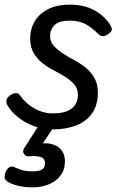

<svg xmlns="http://www.w3.org/2000/svg" viewBox="-20 -539 519 828"><path d="M208 19Q163 19 124 4Q85 -11 56.5 -34.5Q28 -58 14 -82Q7 -93 7.5 -104.5Q8 -116 21 -126Q35 -136 46.5 -137.5Q58 -139 67 -127Q90 -93 128 -71.5Q166 -50 208 -50Q244 -50 267.5 -59Q291 -68 303.5 -86Q316 -104 316 -130Q316 -156 301 -174Q286 -192 263 -206.5Q240 -221 213 -235Q186 -249 163 -267Q140 -285 125 -311Q110 -337 110 -374Q110 -411 128 -444Q146 -477 184.5 -498Q223 -519 284 -519Q328 -519 362 -506Q396 -493 419 -473Q442 -453 454 -434Q461 -423 462.5 -414Q464 -405 447 -392Q434 -383 424 -383Q414 -383 404 -392Q380 -417 351.5 -433.5Q323 -450 281 -450Q235 -450 215.5 -431Q196 -412 196 -383Q196 -360 211 -342.5Q226 -325 249 -310Q272 -295 299 -280.5Q326 -266 349 -247.5Q372 -229 387 -203Q402 -177 402 -140Q402 -85 376.5 -49.5Q351 -14 307 2.5Q263 19 208 19ZM120 269Q85 269 55.5 261.5Q26 254 8 241Q-1 233 0 220.5Q1 208 6 199Q13 186 21.5 181.5Q30 177 40 181Q53 187 72 193.5Q91 200 121 200Q147 200 160.5 192.5Q174 185 174 165Q174 144 155 138Q136 132 107 135Q96 136 91.5 133Q87 130 83 124Q79 117 80 110.5Q81 104 86 97L157 -13H226L148 105L119 89Q163 75 194.5 80.5Q226 86 243 106Q260 126 260 156Q260 193 241 218Q222 243 190.5 256Q159 269 120 269Z"/></svg>

Font: Playwrite AU QLD
Style: Regular
Weight: 400
Designer: Veronika Burian, José Scaglione
Foundry: TypeTogether
Version: Version 1.002